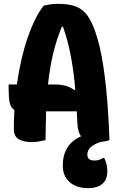

<svg xmlns="http://www.w3.org/2000/svg" viewBox="-20 -730 640 1000"><path d="M217 0Q199 4 180.5 7Q162 10 145 10Q103 10 77.5 -5Q52 -20 52 -57Q52 -107 55 -157Q36 -168 30.5 -195Q25 -222 25 -265V-290H68Q87 -426 124 -533.5Q161 -641 207 -700Q242 -710 283 -710Q342 -710 378 -695Q414 -680 436.5 -647.5Q459 -615 477 -563Q503 -487 518.5 -383.5Q534 -280 543 -146Q545 -112 547 -75Q549 -38 550 0Q531 7 506 9L500 11Q469 21 452 37Q435 53 435 75Q435 106 471 106Q485 106 495 103Q505 100 517 93H523Q539 125 539 161Q539 207 512 228.5Q485 250 441 250Q378 250 342.5 218.5Q307 187 307 131Q307 79 330 40.5Q353 2 402 -20Q385 -43 383 -88Q382 -121 380 -150H220Q218 -83 217 0ZM264 -290Q330 -290 366 -261L372 -264Q364 -358 349 -437.5Q334 -517 308 -591H302Q275 -525 257.5 -454Q240 -383 230 -290Z"/></svg>

Font: Recursive Mn Csl St XBd
Style: Regular
Weight: 800
Monospace: yes
Version: Version 1.079;hotconv 1.0.112;makeotfexe 2.5.65598; ttfautoh